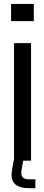

<svg xmlns="http://www.w3.org/2000/svg" viewBox="-20 -820 226 980"><path d="M36.5 -712V-800H152.5V-712ZM51.5 0V-600H138.5V0ZM160.5 140.5H130.5Q78 140.5 55.8 118.8Q33.5 97 41 50L49.5 0H98.5L89.5 50Q86 74 95.8 84.8Q105.5 95.5 130.5 95.5H160.5Z"/></svg>

Font: Big Shoulders Display Thin SemiBold
Style: Regular
Weight: 600
Version: Version 2.002